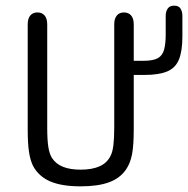

<svg xmlns="http://www.w3.org/2000/svg" viewBox="-20 -649 665 679"><path d="M453 -192V-563Q453 -583 444 -594Q435 -605 418 -605Q402 -605 393 -594Q384 -583 384 -563V-197Q384 -160 381 -135.5Q378 -111 371 -98Q359 -73 332.5 -61Q306 -49 265 -49Q228 -49 203 -59Q178 -69 164 -90Q155 -104 151 -129Q147 -154 147 -197V-563Q147 -583 138 -594Q129 -605 112 -605Q96 -605 87 -594Q78 -583 78 -563V-192Q78 -142 82.5 -112Q87 -82 97 -62Q117 -25 157.5 -7.5Q198 10 265 10Q327 10 366 -4.5Q405 -19 426 -50Q441 -72 447 -103.5Q453 -135 453 -192ZM444 -384H491Q542 -384 571.5 -396.5Q601 -409 613 -439Q625 -469 625 -520V-593Q625 -608 618.5 -618.5Q612 -629 596 -629Q580 -629 573 -618.5Q566 -608 566 -593V-527Q566 -495 560.5 -474Q555 -453 538.5 -443.5Q522 -434 488 -434H444Z"/></svg>

Font: Beiruti
Style: Regular
Weight: 400
Version: Version 1.00